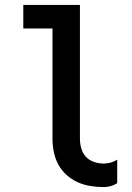

<svg xmlns="http://www.w3.org/2000/svg" viewBox="-20 -755 540 783"><path d="M403 8Q376 8 348.5 3.5Q321 -1 296.5 -12Q272 -23 251.5 -41.5Q231 -60 218 -84Q205 -108 199.5 -135Q194 -162 194 -189V-639H75V-735H306V-189Q306 -169 311.5 -149.5Q317 -130 330.5 -115.5Q344 -101 363.5 -94.5Q383 -88 403 -88Q417 -88 431.5 -92Q446 -96 458 -104V-8Q446 0 431.5 4Q417 8 403 8Z"/></svg>

Font: Iosevka Term
Style: Bold
Weight: 700
Monospace: yes
Designer: Belleve Invis
Foundry: Belleve Invis
Version: Version 30.0.1